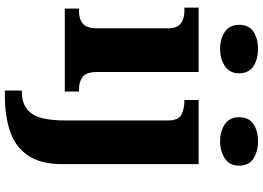

<svg xmlns="http://www.w3.org/2000/svg" viewBox="-162 -652 1054 769"><g transform="rotate(90 364.5 -267.0)"><path d="M176 -622Q135 -622 107 -641Q79 -660 79 -698Q79 -738 107 -756Q135 -774 176 -774Q215 -774 244 -756Q273 -738 273 -698Q273 -660 244 -641Q215 -622 176 -622ZM14 0V-57H26Q56 -57 74.5 -72.5Q93 -88 93 -130V-412Q93 -450 73.5 -464.5Q54 -479 26 -479H10V-536H268V-128Q268 -87 287 -72Q306 -57 335 -57H346V0ZM546 -622Q505 -622 477 -641Q449 -660 449 -698Q449 -738 477 -756Q505 -774 546 -774Q585 -774 614 -756Q643 -738 643 -698Q643 -660 614 -641Q585 -622 546 -622ZM342 240V172H349Q404 172 433 134.5Q462 97 462 -4V-413Q462 -455 438.5 -467Q415 -479 384 -479H380V-536H637V8Q637 97 602 148Q567 199 505 219.5Q443 240 363 240Z"/></g></svg>

Font: Noto Serif Sinhala ExtraBold
Style: Regular
Weight: 800
Designer: Jelle Bosma - Monotype Design Team
Foundry: Monotype Imaging Inc.
Version: Version 2.007; ttfautohint (v1.8.4.7-5d5b)